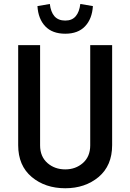

<svg xmlns="http://www.w3.org/2000/svg" viewBox="-20 -955 668 984"><path d="M554.7 -210.9Q554.7 -338.9 554.7 -723.6Q526.4 -723.6 442.4 -723.6Q442.4 -595.7 442.4 -210Q442.4 -152.3 404.3 -119.1Q367.2 -86.9 314.5 -86.9Q260.7 -86.9 223.6 -119.1Q185.5 -152.3 185.5 -210Q185.5 -380.9 185.5 -723.6Q158.2 -723.6 73.2 -723.6Q73.2 -595.7 73.2 -210.9Q73.2 -106.4 142.6 -47.9Q211.9 9.8 314.5 9.8Q416 9.8 485.4 -47.9Q554.7 -106.4 554.7 -210.9ZM456.1 -923.8Q440.4 -926.8 391.6 -934.6Q386.7 -893.6 368.2 -872.1Q349.6 -849.6 314.5 -849.6Q278.3 -849.6 258.8 -872.1Q240.2 -893.6 235.4 -934.6Q213.9 -931.6 171.9 -923.8Q175.8 -858.4 211.9 -820.3Q248 -782.2 314.5 -782.2Q379.9 -782.2 416 -820.3Q452.1 -858.4 456.1 -923.8Z"/></svg>

Font: DaxlinePro-Medium
Style: Medium
Weight: 400
Designer: Hans Reichel
Version: Version 7.502; 2006